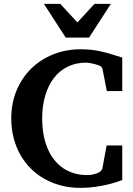

<svg xmlns="http://www.w3.org/2000/svg" viewBox="-20 -937 676 974"><path d="M600.1 -23.9Q590.8 -20 571 -13.4Q551.3 -6.8 523.4 -0.2Q495.6 6.3 461.2 11.2Q426.8 16.1 388.2 16.1Q336.9 16.1 291 4.4Q245.1 -7.3 206.1 -29.3Q167 -51.3 135.7 -82.5Q104.5 -113.8 82.5 -153.1Q60.5 -192.4 48.8 -238.5Q37.1 -284.7 37.1 -335.9Q37.1 -414.1 64.2 -478.5Q91.3 -543 138.7 -589.4Q186 -635.7 250.5 -661.4Q314.9 -687 389.2 -687Q417.5 -687 440.9 -684.6Q464.4 -682.1 488 -677Q511.7 -671.9 538.3 -664.1Q564.9 -656.2 600.1 -645V-475.1H522L500 -586.9Q500 -589.4 496.1 -595Q492.2 -600.6 486.8 -603Q482.9 -605 474.9 -607.7Q466.8 -610.4 456.8 -612.8Q446.8 -615.2 436 -617.2Q425.3 -619.1 416 -619.1Q364.7 -619.1 323.5 -598.9Q282.2 -578.6 253.4 -541.3Q224.6 -503.9 209.2 -451.4Q193.8 -398.9 193.8 -334Q193.8 -298.8 199.2 -264.2Q204.6 -229.5 216.1 -197.8Q227.5 -166 245.8 -138.9Q264.2 -111.8 289.6 -91.8Q314.9 -71.8 348.4 -60.3Q381.8 -48.8 423.8 -48.8Q442.4 -48.8 458 -53.5Q473.6 -58.1 481.9 -62Q485.8 -63.5 491.7 -70.1Q497.6 -76.7 499 -81.1L521 -199.2H600.1ZM431.6 -746.1H313.5L202.6 -917.5H285.6L372.6 -823.2L459.5 -917.5H542.5Z"/></svg>

Font: Charis SIL Eur
Style: Bold
Weight: 700
Foundry: SIL International
Version: Version 5.000